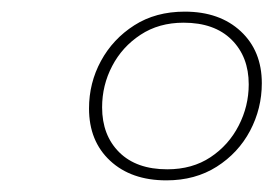

<svg xmlns="http://www.w3.org/2000/svg" viewBox="-20 -740 470 330"><path d="M297.5 -720Q357.5 -720 393.8 -686.2Q430 -652.5 430 -597Q430 -553.5 409.8 -515.2Q389.5 -477 352.5 -453.5Q315.5 -430 266 -430Q205.5 -430 169.2 -463.8Q133 -497.5 133 -553.5Q133 -597.5 153.5 -635.2Q174 -673 210.8 -696.5Q247.5 -720 297.5 -720ZM267.5 -449Q310.5 -449 341.8 -469.8Q373 -490.5 390.2 -524Q407.5 -557.5 407.5 -595Q407.5 -642.5 378 -671.8Q348.5 -701 295.5 -701Q253 -701 221.5 -680.2Q190 -659.5 172.8 -626.5Q155.5 -593.5 155.5 -555.5Q155.5 -507.5 185 -478.2Q214.5 -449 267.5 -449Z"/></svg>

Font: Newsreader Display ExtraLight
Style: Italic
Weight: 275
Italic angle: -17°
Designer: Hugues Gentile
Foundry: Production Type
Version: Version 1.002